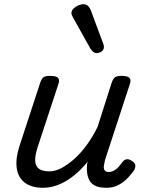

<svg xmlns="http://www.w3.org/2000/svg" viewBox="-20 -875 687 911"><path d="M184 16Q130 16 98 -8Q66 -32 59.5 -76.5Q53 -121 72 -181L171 -483Q178 -503 187.5 -509Q197 -515 216 -515Q247 -515 255.5 -505.5Q264 -496 257 -476L158 -175Q146 -137 147 -112Q148 -87 164.5 -74.5Q181 -62 215 -62Q242 -62 271.5 -77.5Q301 -93 332 -120.5Q363 -148 391.5 -187Q420 -226 443 -273L510 -483Q517 -503 526.5 -509Q536 -515 555 -515Q586 -515 594.5 -505.5Q603 -496 596 -476L478 -115Q475 -102 473 -89Q471 -76 476 -67.5Q481 -59 496 -59Q509 -59 521.5 -66Q534 -73 544 -84.5Q554 -96 562 -107Q568 -116 579 -119Q590 -122 605 -112Q621 -102 622 -91.5Q623 -81 618 -70Q607 -53 588 -32.5Q569 -12 543.5 2Q518 16 485 16Q452 16 433 7Q414 -2 405 -18Q396 -34 393.5 -54Q391 -74 393 -96L396 -108Q372 -78 346 -55Q320 -32 293 -16Q266 0 238.5 8Q211 16 184 16ZM438 -623Q431 -623 423.5 -628Q416 -633 408 -646L327 -791Q324 -797 321.5 -802Q319 -807 319 -813Q319 -824 328 -833.5Q337 -843 350.5 -849Q364 -855 377 -855Q400 -855 412 -823L469 -670Q471 -666 472 -661.5Q473 -657 473 -653Q473 -638 461.5 -630.5Q450 -623 438 -623Z"/></svg>

Font: Playwrite NO
Style: Regular
Weight: 400
Designer: Veronika Burian, José Scaglione
Foundry: TypeTogether
Version: Version 1.002